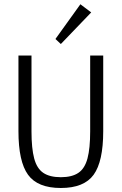

<svg xmlns="http://www.w3.org/2000/svg" viewBox="-20 -893 583 920"><path d="M271.5 7.8Q160.2 7.8 114.3 -55.7Q68.4 -119.1 68.4 -264.6V-627H130.9V-263.7Q130.9 -182.1 143.8 -133.8Q156.7 -85.4 187.5 -64.7Q218.3 -43.9 271.5 -43.9Q324.7 -43.9 355.5 -64.7Q386.2 -85.4 399.2 -133.8Q412.1 -182.1 412.1 -263.7V-627H474.6V-264.6Q474.6 -119.1 428.7 -55.7Q382.8 7.8 271.5 7.8ZM271.5 -682.1 245.6 -706.1 365.2 -872.6 417 -833.5Z"/></svg>

Font: Anaheim
Style: Regular
Weight: 400
Designer: Vernon Adams
Foundry: Vernon Adams
Version: Version 2.001